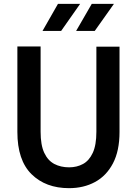

<svg xmlns="http://www.w3.org/2000/svg" viewBox="-20 -970 713 1000"><path d="M339.5 10Q218 10 144.2 -62.8Q70.5 -135.5 70.5 -282.5V-728H191.5V-284Q191.5 -214.5 210.5 -174Q229.5 -133.5 263 -116Q296.5 -98.5 340 -98.5Q380.5 -98.5 412.5 -116Q444.5 -133.5 463.2 -174Q482 -214.5 482 -284V-727H602.5V-282.5Q602.5 -184.5 568.5 -119.5Q534.5 -54.5 475.2 -22.2Q416 10 339.5 10ZM376.5 -809 458 -950H573.5L473.5 -809ZM201.5 -809 282 -950H397.5L298.5 -809Z"/></svg>

Font: Spline Sans Medium
Style: Regular
Weight: 500
Designer: Eben Sorkin, Mirko Velimirovic
Foundry: Sorkin Type
Version: Version 1.000; ttfautohint (v1.8.3)